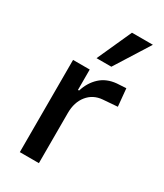

<svg xmlns="http://www.w3.org/2000/svg" viewBox="-187 -822 769 898"><g transform="rotate(30 197.0 -373.0)"><path d="M76 0V-498H166V-388H172Q187 -437 221 -468.5Q255 -500 308 -505L358 -508L367 -413L289 -407Q239 -403 209 -366Q179 -329 179 -271V0ZM167 -560 251 -746H364L247 -560Z"/></g></svg>

Font: Nunito Sans 7pt Condensed SemiBold
Style: Regular
Weight: 600
Width: 3
Designer: Vernon Adams
Foundry: Vernon Adams
Version: Version 3.101;gftools[0.9.27]